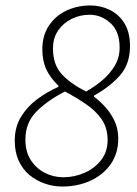

<svg xmlns="http://www.w3.org/2000/svg" viewBox="-20 -671 502 703"><path d="M208 12Q175 12 143.5 1Q112 -10 87.5 -30.5Q63 -51 48.5 -82.5Q34 -114 34 -156Q34 -206 57 -243.5Q80 -281 116.5 -308Q153 -335 194 -353V-357Q164 -386 149.5 -417Q135 -448 135 -491Q135 -541 159 -577Q183 -613 223 -632Q263 -651 311 -651Q349 -651 382.5 -634.5Q416 -618 436 -585Q456 -552 456 -502Q456 -436 418.5 -394Q381 -352 324 -321V-317Q341 -305 362 -283Q383 -261 398 -231Q413 -201 413 -164Q413 -109 385 -69.5Q357 -30 310.5 -9Q264 12 208 12ZM295 -336Q326 -353 354 -376.5Q382 -400 400 -430Q418 -460 418 -497Q418 -556 384.5 -586.5Q351 -617 308 -617Q273 -617 242.5 -602Q212 -587 193 -559.5Q174 -532 174 -493Q174 -434 206.5 -399Q239 -364 295 -336ZM212 -22Q252 -22 289 -38Q326 -54 350 -84.5Q374 -115 374 -158Q374 -203 352 -234.5Q330 -266 294.5 -290Q259 -314 218 -336Q155 -304 114 -263Q73 -222 73 -160Q73 -115 93 -84.5Q113 -54 144.5 -38Q176 -22 212 -22Z"/></svg>

Font: Source Sans 3 Light
Style: Italic
Weight: 300
Italic angle: -11°
Designer: Paul D. Hunt
Foundry: Adobe
Version: Version 3.046;hotconv 1.0.118;makeotfexe 2.5.65603